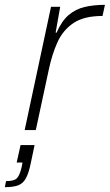

<svg xmlns="http://www.w3.org/2000/svg" viewBox="-58 -538 454 794"><path d="M44 0 153 -510H191L172 -403H176Q197 -451 225.5 -475.5Q254 -500 291.5 -509Q329 -518 376 -518L366 -472Q289 -472 245.5 -442.5Q202 -413 179.5 -363Q157 -313 144 -251L90 0ZM-38 236 -33 211Q1 211 12.5 198.5Q24 186 32 151L35 134H11L27 62H85L69 138Q61 177 49.5 198.5Q38 220 18 228Q-2 236 -38 236Z"/></svg>

Font: Saira ExtraLight
Style: Italic
Weight: 200
Italic angle: -12°
Designer: Hector Gatti with collaboration of the Omnibus-Type team
Foundry: Omnibus-Type
Version: Version 1.100; ttfautohint (v1.8.3)